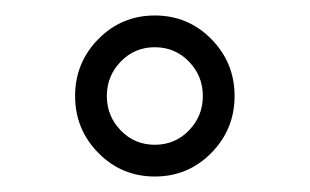

<svg xmlns="http://www.w3.org/2000/svg" viewBox="-20 -721 400 248"><path d="M107 -670.5Q137 -701 180 -701Q223 -701 253 -670.5Q283 -640 283 -597Q283 -554 253 -523.5Q223 -493 180 -493Q137 -493 107 -523.5Q77 -554 77 -597Q77 -640 107 -670.5ZM136 -552.5Q154 -534 180 -534Q206 -534 224 -552.5Q242 -571 242 -597Q242 -623 224 -641.5Q206 -660 180 -660Q154 -660 136 -641.5Q118 -623 118 -597Q118 -571 136 -552.5Z"/></svg>

Font: Bellefair
Style: Regular
Weight: 400
Designer: Nick Shinn, Liron Lavi Turkenic
Foundry: Shinntype
Version: Version 1.003;PS 001.003;hotconv 1.0.88;makeotf.lib2.5.64775